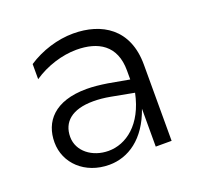

<svg xmlns="http://www.w3.org/2000/svg" viewBox="-100 -645 796 762"><g transform="rotate(-20 298.0 -264.5)"><path d="M436 0H503V-322C503 -474 400 -534 281 -534C215 -534 145 -512 89 -475V-411C143 -448 211 -469 271 -469C362 -469 432 -430 432 -323V-285L343 -301C311 -306 282 -309 256 -309C119 -309 64 -239 64 -153C64 -65 136 5 239 5C319 5 396 -45 436 -160ZM130 -152C130 -214 173 -254 264 -254C286 -254 309 -252 336 -247L432 -229C406 -103 329 -48 255 -48C187 -48 130 -91 130 -152Z"/></g></svg>

Font: Chess Sans
Style: Regular
Weight: 400
Designer: Wolf Bōese
Foundry: Wolf Bōese
Version: Version 7.223;Glyphs 3.3 (3306)